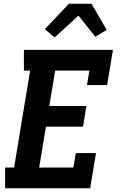

<svg xmlns="http://www.w3.org/2000/svg" viewBox="-20 -1000 640 1020"><path d="M7 0V-110H55L140 -625H107V-735H580L549 -548H442L455 -625H273L242 -437H439L421 -327H224L188 -110H370L383 -187H490L459 0ZM270 -801 218 -845 346 -980H466L547 -841L486 -805L397 -917Z"/></svg>

Font: Iosevka Etoile Extrabold
Style: Italic
Weight: 800
Italic angle: -9°
Designer: Belleve Invis
Foundry: Belleve Invis
Version: Version 22.1.2; ttfautohint (v1.8.4)